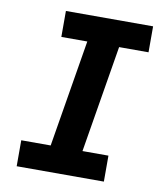

<svg xmlns="http://www.w3.org/2000/svg" viewBox="-82 -805 765 874"><g transform="rotate(10 300.0 -367.5)"><path d="M54 0V-120H190L272 -615H152V-735H555V-615H419L337 -120H457V0Z"/></g></svg>

Font: Iosevka Curly HvExObl
Style: Regular
Weight: 900
Width: 7
Italic angle: -9°
Monospace: yes
Designer: Belleve Invis
Foundry: Belleve Invis
Version: Version 11.1.0; ttfautohint (v1.8.3)